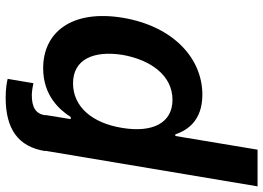

<svg xmlns="http://www.w3.org/2000/svg" viewBox="-159 -579 930 678"><g transform="rotate(-90 306.0 -240.0)"><path d="M111.5 -545.5H112.6L-13.1 204.5H116.5L164.8 -85.9H170.5C183.9 -46.2 216.6 9.6 310.7 9.6C438.6 9.6 552.2 -92.3 582.4 -272C611.9 -453.8 529.5 -552.6 404.1 -552.6C307.5 -552.6 257.1 -494.7 231.9 -455.3H224.4L239 -545.5H237.9C242.9 -578.5 265.6 -593 311.1 -592.7C327.1 -592 343 -588.8 351.2 -587L366.5 -677.9C354.8 -681.1 330.6 -685 300.4 -685C189.3 -685 126.8 -641 111.5 -545.5ZM193.2 -272.7C209.9 -378.6 267.4 -447.1 350.9 -447.1C435.7 -447.1 467 -374.3 451.3 -272.7C433.2 -170.5 377.1 -95.9 292.6 -95.9C210.2 -95.9 175.8 -166.9 193.2 -272.7Z"/></g></svg>

Font: Margiela Sans Semi Bold
Style: Italic
Weight: 600
Italic angle: -9.39999°
Designer: Stefan Endress, Andreas Faust
Version: Version 1.100;FEAKit 1.0